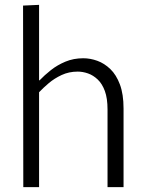

<svg xmlns="http://www.w3.org/2000/svg" viewBox="-20 -771 602 791"><path d="M75 -748 141 -751V-440H143Q163 -461 189.5 -482Q216 -503 249.5 -517Q283 -531 323 -531Q352 -531 381 -520.5Q410 -510 434.5 -486.5Q459 -463 474 -423Q489 -383 489 -324V0H423V-320Q423 -366 412 -396Q401 -426 382.5 -443.5Q364 -461 342.5 -468.5Q321 -476 300 -476Q264 -476 234 -462Q204 -448 181 -428.5Q158 -409 141 -391V0H76Z"/></svg>

Font: Murecho Thin Light
Style: Regular
Weight: 300
Version: Version 1.010